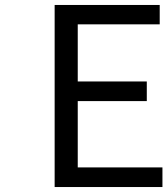

<svg xmlns="http://www.w3.org/2000/svg" viewBox="-20 -753 674 773"><path d="M200 0V-733H623V-655H293V-425H571V-346H293V-79H634V0Z"/></svg>

Font: Source Han Sans Regular
Style: Regular
Weight: 400
Designer: Ryoko NISHIZUKA  (kana & ideographs); Paul D. Hunt (Latin, Greek & Cyrillic); Wenlong ZHANG  (bopomofo); Sandoll Communi
Foundry: Adobe Systems Incorporated
Version: Version 1.00 January 18, 2024, initial release